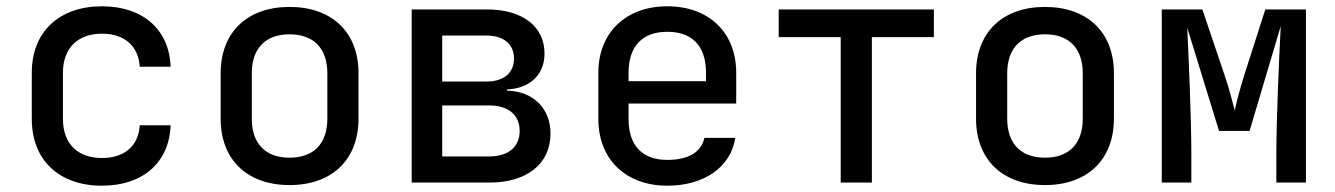

<svg xmlns="http://www.w3.org/2000/svg" viewBox="-20 -580 4240 610"><path d="M304 10C434 10 518 -64 522 -182H424C420 -116 375 -78 304 -78C228 -78 180 -122 180 -202V-349C180 -428 228 -473 304 -473C375 -473 420 -434 424 -368H522C518 -486 434 -560 304 -560C169 -560 81 -480 81 -349V-202C81 -70 169 10 304 10Z M900 8C1035 8 1119 -73 1119 -203V-348C1119 -477 1035 -558 900 -558C765 -558 681 -477 681 -347V-203C681 -73 765 8 900 8ZM900 -79C825 -79 780 -122 780 -203V-347C780 -428 825 -471 900 -471C975 -471 1020 -428 1020 -347V-203C1020 -122 975 -79 900 -79Z M1536 0C1654 0 1729 -60 1729 -155C1729 -236 1674 -290 1591 -292V-296C1664 -299 1710 -343 1710 -410C1710 -496 1640 -550 1527 -550H1288V0ZM1385 -467H1526C1580 -467 1613 -440 1613 -394C1613 -348 1580 -321 1526 -321H1385ZM1385 -245H1534C1595 -245 1631 -215 1631 -164C1631 -113 1595 -83 1534 -83H1385Z M2319 -349C2319 -476 2233 -560 2100 -560C1968 -560 1881 -476 1881 -349V-202C1881 -74 1968 10 2100 10C2217 10 2302 -49 2316 -142H2218C2208 -96 2166 -72 2100 -72C2021 -72 1977 -117 1977 -202V-251H2319ZM1977 -349C1977 -433 2021 -479 2100 -479C2180 -479 2223 -433 2223 -349V-322H1977Z M2750 0V-462H2947V-550H2454V-462H2651V0Z M3300 8C3435 8 3519 -73 3519 -203V-348C3519 -477 3435 -558 3300 -558C3165 -558 3081 -477 3081 -347V-203C3081 -73 3165 8 3300 8ZM3300 -79C3225 -79 3180 -122 3180 -203V-347C3180 -428 3225 -471 3300 -471C3375 -471 3420 -428 3420 -347V-203C3420 -122 3375 -79 3300 -79Z M3765 0V-87C3765 -213 3756 -403 3752 -492L3853 -164H3950L4049 -497C4044 -400 4035 -202 4035 -87V0H4129V-550H4000L3933 -341C3919 -296 3907 -251 3903 -229C3897 -251 3886 -296 3871 -340L3800 -550H3671V0Z"/></svg>

Font: Tekne LDO Medium
Style: Regular
Weight: 500
Monospace: yes
Designer: Alessio Laiso, Mario Rullo, Paolo Rosset
Foundry: Alessio Laiso
Version: Version 1.000;hotconv 1.0.109;makeotfexe 2.5.65596